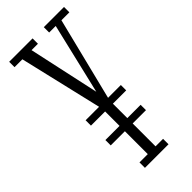

<svg xmlns="http://www.w3.org/2000/svg" viewBox="-227 -743 786 786"><g transform="rotate(-45 165.5 -350.0)"><path d="M99.5 0V-31.5H147.5V-164H65.5V-195H147.5V-278.5H65.5V-309.5H143.5L59 -669H13.5V-700H149V-669H112L179 -361L252 -669H214V-700H331V-669H285L195.5 -309.5H269.5V-278.5H192.5V-195H269.5V-164H192.5V-31.5H236V0Z"/></g></svg>

Font: Imbue 10pt ExtraLight
Style: Regular
Weight: 200
Designer: Tyler Finck
Foundry: Etcetera Type Company
Version: Version 1.102; ttfautohint (v1.8.3)